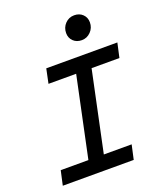

<svg xmlns="http://www.w3.org/2000/svg" viewBox="-158 -976 905 1076"><g transform="rotate(-20 295.0 -438.0)"><path d="M28 0 47 -86H212L313 -564H148L166 -650H590L571 -564H405L304 -86H470L451 0ZM408 -730Q377 -730 357.5 -749Q338 -768 338 -797Q338 -830 360 -853Q382 -876 414 -876Q445 -876 464.5 -857Q484 -838 484 -809Q484 -776 461.5 -753Q439 -730 408 -730Z"/></g></svg>

Font: Sometype Mono Medium
Style: Italic
Weight: 500
Italic angle: -12°
Monospace: yes
Designer: Ryoichi Tsunekawa
Foundry: Dharma Type
Version: Version 1.000; ttfautohint (v1.8.3)